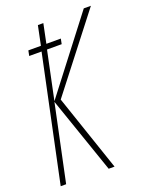

<svg xmlns="http://www.w3.org/2000/svg" viewBox="-135 -788 678 861"><g transform="rotate(-20 203.5 -357.0)"><path d="M3 0H29L106 -365L232 0H260L136 -365L407 -714H373L107 -368L155 -597H225L230 -622H161L180 -714H154L135 -622H75L70 -597H129Z"/></g></svg>

Font: Noto Sans ExtraCondensed Thin
Style: Italic
Weight: 100
Width: 2
Italic angle: -12°
Designer: Monotype Design Team
Foundry: Monotype Imaging Inc.
Version: Version 2.013